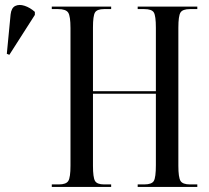

<svg xmlns="http://www.w3.org/2000/svg" viewBox="-20 -740 829 760"><path d="M185 0V-10H213Q242 -10 250.5 -24Q259 -38 259 -84V-629Q259 -676 250 -690Q241 -704 210 -704H185V-714H420V-704H392Q364 -704 356 -690.5Q348 -677 348 -631V-379H597V-630Q597 -677 589 -690.5Q581 -704 551 -704H525V-714H761V-704H732Q703 -704 694.5 -690.5Q686 -677 686 -630V-84Q686 -38 694.5 -24Q703 -10 732 -10H761V0H525V-10H551Q581 -10 589 -24Q597 -38 597 -86V-369H348V-84Q348 -38 356 -24Q364 -10 392 -10H420V0ZM17 -523 7 -527 22 -683Q25 -709 40.5 -716.5Q56 -724 77.5 -717Q99 -710 118 -693V-681Z"/></svg>

Font: Noto Serif Display ExtraCondensed
Style: Regular
Weight: 400
Width: 2
Designer: Monotype Design Team
Foundry: Monotype Imaging Inc.
Version: Version 2.009